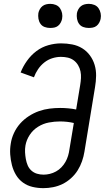

<svg xmlns="http://www.w3.org/2000/svg" viewBox="-20 -968 544 996"><path d="M205 8Q176 8 148.5 1.5Q121 -5 99 -21Q77 -37 63 -60.5Q49 -84 42 -111Q35 -138 33 -166.5Q31 -195 36 -224Q40 -251 52.5 -278Q65 -305 84.5 -327Q104 -349 129.5 -365.5Q155 -382 182 -391.5Q209 -401 237 -404.5Q265 -408 292 -408Q313 -408 334.5 -406Q356 -404 375 -400L396 -527Q399 -545 400 -563Q401 -581 397.5 -598Q394 -615 385 -630Q376 -645 362.5 -655Q349 -665 332 -669Q315 -673 296 -673Q274 -673 251.5 -666Q229 -659 210 -644Q191 -629 177.5 -609Q164 -589 156 -567L87 -592Q99 -623 120 -652.5Q141 -682 169 -703Q197 -724 230.5 -733.5Q264 -743 297 -743Q326 -743 354.5 -737.5Q383 -732 406.5 -717.5Q430 -703 446.5 -680.5Q463 -658 471 -631Q479 -604 478.5 -574.5Q478 -545 473 -516L418 -181Q414 -156 405.5 -131.5Q397 -107 383 -84.5Q369 -62 348.5 -43.5Q328 -25 304.5 -13.5Q281 -2 255.5 3Q230 8 205 8ZM206 -62Q222 -62 238.5 -66Q255 -70 270.5 -78.5Q286 -87 298.5 -100Q311 -113 319.5 -128Q328 -143 333 -159.5Q338 -176 340 -192L363 -330Q346 -334 328 -336Q310 -338 291 -338Q263 -338 233.5 -332.5Q204 -327 177.5 -310.5Q151 -294 134 -268Q117 -242 112 -213Q109 -195 110 -177.5Q111 -160 114 -143Q117 -126 123.5 -110.5Q130 -95 142.5 -83.5Q155 -72 171.5 -67Q188 -62 206 -62ZM440 -823Q425 -823 411.5 -828Q398 -833 390 -844.5Q382 -856 379.5 -870.5Q377 -885 379 -900Q381 -910 386.5 -920Q392 -930 400.5 -936.5Q409 -943 419.5 -945.5Q430 -948 441 -948Q456 -948 469.5 -942.5Q483 -937 491 -925.5Q499 -914 502 -899.5Q505 -885 502 -870Q500 -860 494.5 -850Q489 -840 480.5 -833.5Q472 -827 461.5 -825Q451 -823 440 -823ZM240 -823Q225 -823 211.5 -828Q198 -833 190 -844.5Q182 -856 179.5 -870.5Q177 -885 179 -900Q181 -910 186.5 -920Q192 -930 200.5 -936.5Q209 -943 219.5 -945.5Q230 -948 241 -948Q256 -948 269.5 -942.5Q283 -937 291 -925.5Q299 -914 302 -899.5Q305 -885 302 -870Q300 -860 294.5 -850Q289 -840 280.5 -833.5Q272 -827 261.5 -825Q251 -823 240 -823Z"/></svg>

Font: Iosevka Algr
Style: Italic
Weight: 400
Italic angle: -9°
Monospace: yes
Designer: Belleve Invis
Foundry: Belleve Invis
Version: Version 26.0.2; ttfautohint (v1.8.3)